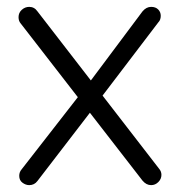

<svg xmlns="http://www.w3.org/2000/svg" viewBox="-20 -536 524 559"><path d="M65 -516Q80 -516 89 -503L443 -45Q450 -37 450 -27Q450 -15 441 -6Q432 3 420 3Q406 3 395 -10L40 -468Q34 -475 34 -486Q34 -499 43.5 -507.5Q53 -516 65 -516ZM65 3Q55 3 45.5 -4Q36 -11 36 -24Q36 -35 43 -43L212 -260L245 -212L89 -9Q80 3 65 3ZM420 -516Q433 -516 440.5 -508.5Q448 -501 448 -490Q448 -485 446.5 -480Q445 -475 441 -471L272 -249L241 -297L395 -503Q406 -516 420 -516Z"/></svg>

Font: Quicksand Light
Style: Regular
Weight: 400
Version: Version 3.004